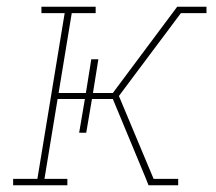

<svg xmlns="http://www.w3.org/2000/svg" viewBox="-20 -550 640 570"><path d="M19 0V-19H91L172 -511H103V-530H264V-511H193L154 -274H235L251 -374H272L256 -274H315L506 -530H525L523 -519L525 -530H593V-511H517L392 -344L333 -265L436 -19L437 -15L438 -13L439 -11L437 0H421L411 -25L315 -256H253L236 -156H215L232 -256H151L112 -19H180V0ZM437 0 439 -11 438 -13 437 -15 436 -19H509V0Z"/></svg>

Font: Iosevka Slab ThExObl
Style: Regular
Weight: 100
Width: 7
Italic angle: -9°
Monospace: yes
Designer: Belleve Invis
Foundry: Belleve Invis
Version: Version 11.1.1; ttfautohint (v1.8.3)